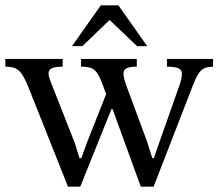

<svg xmlns="http://www.w3.org/2000/svg" viewBox="-37 -694 819 720"><path d="M539 6H491L380 -299L366 -327L350 -371Q338 -404 327.5 -419.5Q317 -435 303 -439.5Q289 -444 267 -444V-473H476V-444Q448 -444 437 -437.5Q426 -431 426 -419Q426 -410 428.5 -399.5Q431 -389 435 -378L516 -159L534 -101H540L560 -159L639 -383Q640 -387 642.5 -396.5Q645 -406 645 -419Q645 -433 631 -438.5Q617 -444 589 -444V-473H762V-444Q733 -444 718 -430.5Q703 -417 688 -378ZM264 6H218L68 -371Q55 -402 44 -417.5Q33 -433 19 -438.5Q5 -444 -17 -444V-473H198V-444Q168 -444 156.5 -437.5Q145 -431 145 -419Q145 -409 148.5 -400Q152 -391 156 -380L243 -159L261 -101H268L289 -159L365 -351L398 -285H381ZM272 -521H233L341 -674H407L515 -521H477L374 -619Z"/></svg>

Font: STIX Two Text
Style: Regular
Weight: 400
Designer: Ross Mills, John Hudson & Paul Hanslow, Tiro Typeworks Ltd; with prior portions MicroPress Inc., and Coen Hoffman.
Foundry: Tiro Typeworks Ltd
Version: Version 2.13 b171